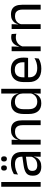

<svg xmlns="http://www.w3.org/2000/svg" viewBox="1236 -1940 716 3227"><g transform="rotate(-90 1593.5 -326.0)"><path d="M68.5 0V-662.5H149V0Z M573 0 576.5 -118.5 573.5 -131V-286.5L574 -315Q574 -374.5 543.8 -403Q513.5 -431.5 448 -431.5Q395.5 -431.5 351.8 -416.5Q308 -401.5 274 -381.5L281.5 -450.5Q300.5 -462 326.8 -473.2Q353 -484.5 386.8 -492Q420.5 -499.5 461 -499.5Q513.5 -499.5 550.2 -486.8Q587 -474 609.8 -450Q632.5 -426 643 -392Q653.5 -358 653.5 -316V0ZM405 10.5Q332.5 10.5 293.8 -24.8Q255 -60 255 -125.5V-140Q255 -207.5 296.8 -240.8Q338.5 -274 429.5 -287L584 -309L588.5 -250L439.5 -228.5Q383.5 -220.5 359.5 -201.2Q335.5 -182 335.5 -144.5V-136.5Q335.5 -98 359.2 -77.5Q383 -57 430.5 -57Q472.5 -57 502.5 -71.5Q532.5 -86 551 -110.5Q569.5 -135 576 -165L588.5 -110H573Q566 -78 546.8 -50.5Q527.5 -23 493 -6.2Q458.5 10.5 405 10.5ZM384 -567.5Q362.5 -567.5 351.5 -579.8Q340.5 -592 340.5 -614.5V-618Q340.5 -640.5 351.5 -652.5Q362.5 -664.5 384 -664.5Q406.5 -664.5 417.2 -652.5Q428 -640.5 428 -618V-614.5Q428 -592 417.2 -579.8Q406.5 -567.5 384 -567.5ZM537 -567.5Q515 -567.5 504.2 -579.8Q493.5 -592 493.5 -614.5V-618Q493.5 -640.5 504.2 -652.5Q515 -664.5 537 -664.5Q558.5 -664.5 569.2 -652.5Q580 -640.5 580 -618V-614.5Q580 -592 569.2 -579.8Q558.5 -567.5 537 -567.5Z M1104 0V-303.5Q1104 -343 1093.2 -371.5Q1082.5 -400 1058.2 -415.8Q1034 -431.5 992 -431.5Q953.5 -431.5 925.2 -417Q897 -402.5 879.5 -377.8Q862 -353 855 -321.5L840.5 -379H858Q866 -412 886 -439.2Q906 -466.5 939.8 -482.8Q973.5 -499 1022.5 -499Q1080.5 -499 1116.2 -477Q1152 -455 1168.5 -413.8Q1185 -372.5 1185 -312.5V0ZM777.5 0V-488H858.5L855 -371L858.5 -366.5V0Z M1471.5 10.5Q1383.5 10.5 1337.5 -44Q1291.5 -98.5 1291.5 -203V-283.5Q1291.5 -388.5 1338 -443.8Q1384.5 -499 1475 -499Q1520 -499 1553 -483.8Q1586 -468.5 1606.5 -441Q1627 -413.5 1634 -376H1660.5L1636.5 -301.5Q1635 -344.5 1617.2 -373.8Q1599.5 -403 1569.2 -418Q1539 -433 1500 -433Q1438 -433 1405.2 -397Q1372.5 -361 1372.5 -291V-198Q1372.5 -129 1405.2 -93Q1438 -57 1500 -57Q1537 -57 1565.5 -71.2Q1594 -85.5 1612.8 -110.8Q1631.5 -136 1638.5 -168L1658.5 -110H1634.5Q1627.5 -77 1607.8 -49.5Q1588 -22 1554.8 -5.8Q1521.5 10.5 1471.5 10.5ZM1634.5 0 1638 -118 1636.5 -144V-348L1637 -365L1635 -503.5V-662.5H1715.5V0Z M2052.5 11Q1941 11 1884.5 -43.5Q1828 -98 1828 -199.5V-286.5Q1828 -389.5 1880.5 -445.2Q1933 -501 2034 -501Q2102 -501 2147.5 -475.8Q2193 -450.5 2216 -404Q2239 -357.5 2239 -293V-275Q2239 -259 2237.8 -243Q2236.5 -227 2234.5 -211.5H2160Q2161 -235.5 2161.2 -257Q2161.5 -278.5 2161.5 -296.5Q2161.5 -341 2147.2 -371.8Q2133 -402.5 2104.8 -418.8Q2076.5 -435 2034 -435Q1971 -435 1939.5 -398.5Q1908 -362 1908 -294V-247.5L1908.5 -237.5V-191Q1908.5 -160.5 1917.5 -136Q1926.5 -111.5 1945.8 -93.8Q1965 -76 1994.8 -66.8Q2024.5 -57.5 2065.5 -57.5Q2113 -57.5 2154 -70Q2195 -82.5 2231 -104L2223.5 -34Q2191 -13.5 2148 -1.2Q2105 11 2052.5 11ZM1870.5 -211.5V-272.5H2217.5V-211.5Z M2424 -298.5 2405.5 -361 2425.5 -362Q2441.5 -424 2480.5 -459.8Q2519.5 -495.5 2584 -495.5Q2600 -495.5 2612.8 -493Q2625.5 -490.5 2635.5 -487L2640.5 -408.5Q2628 -412.5 2612.8 -415Q2597.5 -417.5 2579 -417.5Q2524 -417.5 2483.2 -387Q2442.5 -356.5 2424 -298.5ZM2347 0V-488H2426L2422 -344L2428 -338V0Z M3046.5 0V-303.5Q3046.5 -343 3035.8 -371.5Q3025 -400 3000.8 -415.8Q2976.5 -431.5 2934.5 -431.5Q2896 -431.5 2867.8 -417Q2839.5 -402.5 2822 -377.8Q2804.5 -353 2797.5 -321.5L2783 -379H2800.5Q2808.5 -412 2828.5 -439.2Q2848.5 -466.5 2882.2 -482.8Q2916 -499 2965 -499Q3023 -499 3058.8 -477Q3094.5 -455 3111 -413.8Q3127.5 -372.5 3127.5 -312.5V0ZM2720 0V-488H2801L2797.5 -371L2801 -366.5V0Z"/></g></svg>

Font: Anek Telugu Medium
Style: Regular
Weight: 400
Version: Version 1.003